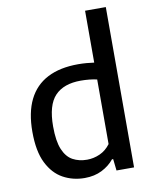

<svg xmlns="http://www.w3.org/2000/svg" viewBox="-90 -875 760 953"><g transform="rotate(-10 290.0 -399.0)"><path d="M260 9.5Q200.5 9.5 151.2 -17.5Q102 -44.5 72.5 -103.8Q43 -163 43 -261Q43 -358 75 -422.8Q107 -487.5 169.8 -520Q232.5 -552.5 324.5 -552.5Q345.5 -552.5 366.5 -550.8Q387.5 -549 405 -546.5V-808H509.5V0H421L414.5 -58.5H408.5Q384.5 -28.5 346.8 -9.5Q309 9.5 260 9.5ZM287 -78Q320 -78 351.5 -92Q383 -106 405 -136V-461.5Q388.5 -465.5 366.8 -467.8Q345 -470 323.5 -470Q237 -470 193 -423.5Q149 -377 149 -269.5Q149 -195.5 166.5 -153.8Q184 -112 215.2 -95Q246.5 -78 287 -78Z"/></g></svg>

Font: Encode Sans Condensed Thin Medium
Style: Regular
Weight: 500
Version: Version 3.002